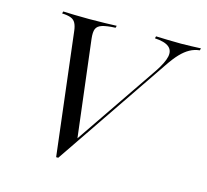

<svg xmlns="http://www.w3.org/2000/svg" viewBox="-88 -672 845 783"><g transform="rotate(15 334.0 -280.5)"><path d="M212.1 10.5 150 -506.5Q147.6 -526.6 141.1 -538.7Q134.7 -550.8 121 -556Q107.3 -561.3 83.9 -562.1L86.3 -571Q104 -570.2 133.1 -569.4Q162.1 -568.5 195.2 -568.5Q233.9 -568.5 264.1 -569.4Q294.4 -570.2 312.1 -571L309.7 -562.1Q272.6 -560.5 253.6 -554.4Q234.7 -548.4 229 -534.7Q223.4 -521 226.6 -493.5L276.6 -82.3L264.5 -69.4L514.5 -436.3Q541.9 -477.4 547.6 -504Q553.2 -530.6 535.5 -545.2Q517.7 -559.7 475.8 -562.1L478.2 -571Q500.8 -570.2 528.2 -569.4Q555.6 -568.5 583.9 -568.5Q604.8 -568.5 626.2 -569.4Q647.6 -570.2 667.7 -571L665.3 -562.1Q642.7 -559.7 623.8 -549.2Q604.8 -538.7 586.3 -519.4Q567.7 -500 546 -467.7L221 10.5Z"/></g></svg>

Font: Playfair 144pt Light
Style: Italic
Weight: 300
Italic angle: -15.6°
Designer: Claus Eggers Sørensen
Foundry: Claus Eggers Sørensen
Version: Version 2.001;gftools[0.9.30]